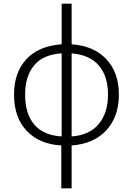

<svg xmlns="http://www.w3.org/2000/svg" viewBox="-20 -780 721 1040"><path d="M368 -540Q487 -532 555.5 -460Q624 -388 624 -267Q624 -149 556.5 -75Q489 -1 368 8V240H312V8Q193 1 124.5 -71.5Q56 -144 56 -267Q56 -388 123.5 -460Q191 -532 314 -540V-760H368ZM314 -491Q214 -485 165 -426Q116 -367 116 -267Q116 -164 165.5 -105.5Q215 -47 314 -41ZM368 -41Q465 -48 515 -108.5Q565 -169 565 -267Q565 -367 515.5 -425Q466 -483 368 -491Z"/></svg>

Font: RS Noto Sans Light
Style: Regular
Weight: 300
Designer: Monotype Design Team
Foundry: Monotype Imaging Inc.
Version: Version 3.10